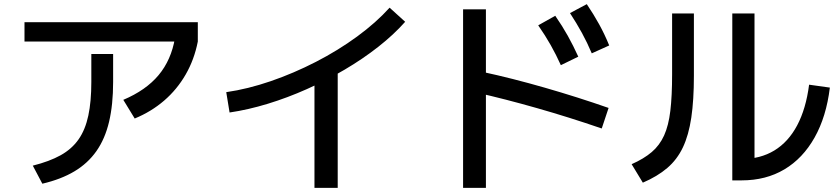

<svg xmlns="http://www.w3.org/2000/svg" viewBox="-20 -835 4040 925"><path d="M138 -37Q218 -57 272 -87Q326 -117 358.5 -163.5Q391 -210 405.5 -278Q420 -346 420 -440V-575H525V-440Q525 -331 505.5 -248.5Q486 -166 444.5 -107Q403 -48 338.5 -9.5Q274 29 184 50ZM98 -635V-728H933V-635ZM574 -354Q683 -400 744 -473Q805 -546 823 -652L933 -635Q916 -548 874.5 -476Q833 -404 771 -350.5Q709 -297 629 -264Z M1070 -391Q1174 -406 1284.5 -444Q1395 -482 1502 -537Q1609 -592 1700.5 -659Q1792 -726 1857 -798L1932 -730Q1877 -668 1802.5 -609.5Q1728 -551 1640.5 -499.5Q1553 -448 1459 -406Q1365 -364 1270 -335Q1175 -306 1086 -293ZM1495 70V-503H1607V70Z M2682 -521Q2659 -572 2633 -618Q2607 -664 2573 -713L2655 -759Q2689 -710 2715.5 -662.5Q2742 -615 2766 -562ZM2831 -578Q2809 -630 2783.5 -676.5Q2758 -723 2726 -772L2807 -815Q2840 -766 2866.5 -718Q2893 -670 2915 -616ZM2879 -216Q2722 -270 2567.5 -314Q2413 -358 2276 -389L2303 -489Q2447 -458 2605 -412.5Q2763 -367 2912 -315ZM2211 70V-790H2321V70Z M3508 34V-770H3615V-14L3553 -69Q3643 -69 3710.5 -110Q3778 -151 3820.5 -231Q3863 -311 3878 -427L3978 -413Q3961 -273 3904.5 -172.5Q3848 -72 3759 -19Q3670 34 3553 34ZM3023 -44Q3082 -70 3120 -102.5Q3158 -135 3179.5 -182.5Q3201 -230 3209.5 -301Q3218 -372 3218 -477V-770H3323V-470Q3323 -353 3310.5 -268.5Q3298 -184 3270 -125Q3242 -66 3194.5 -25.5Q3147 15 3077 45Z"/></svg>

Font: M PLUS 1 Thin Medium
Style: Regular
Weight: 500
Version: Version 1.001